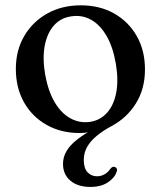

<svg xmlns="http://www.w3.org/2000/svg" viewBox="-20 -500 619 739"><path d="M291 -479.5Q364 -479.5 419.5 -448Q475 -416.5 506.5 -361Q538 -305.5 538 -233Q538 -157.5 503 -101.8Q468 -46 410 -15Q377 2.5 352.8 22.5Q328.5 42.5 315.5 65.2Q302.5 88 302.5 115.5Q302.5 147.5 317 163Q331.5 178.5 353.5 178.5Q369 178.5 382.5 170.8Q396 163 404.5 150Q408.5 145 412.2 143Q416 141 421.5 142.5Q426 143.5 429.2 148.5Q432.5 153.5 428.5 162Q421.5 184.5 395 202Q368.5 219.5 328.5 219.5Q279 219.5 250.8 195.2Q222.5 171 222.5 131Q222.5 105 235.8 82Q249 59 277 37Q305 15 349.5 -8L333 7.5Q316.5 10 306.2 11Q296 12 287 12Q214.5 12 159 -19.5Q103.5 -51 72.2 -106.5Q41 -162 41 -235Q41 -305.5 72.8 -360.5Q104.5 -415.5 161 -447.5Q217.5 -479.5 291 -479.5ZM327 -31Q366 -37 392 -66Q418 -95 427.2 -143Q436.5 -191 426 -254Q415 -319 390 -362Q365 -405 330 -424.2Q295 -443.5 254 -437Q214 -431.5 188 -402.5Q162 -373.5 152.5 -325.5Q143 -277.5 153.5 -214.5Q165 -150 190.2 -107Q215.5 -64 251.2 -44.5Q287 -25 327 -31Z"/></svg>

Font: Fraunces 12pt
Style: Regular
Weight: 400
Version: Version 1.000;[b76b70a41]